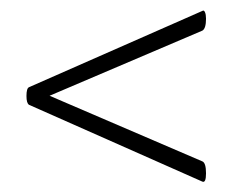

<svg xmlns="http://www.w3.org/2000/svg" viewBox="-20 -422 447 370"><path d="M31 -237Q31 -252 36 -254L370 -401Q373 -403 375 -398.5Q377 -394 377 -386Q377 -367 370 -363L58 -230V-245L370 -111Q377 -108 377 -88Q377 -69 370 -72L36 -220Q31 -223 31 -237Z"/></svg>

Font: Cormorant SC Light
Style: Regular
Weight: 300
Designer: Christian Thalmann (Catharsis Fonts)
Foundry: Catharsis Fonts
Version: Version 4.000